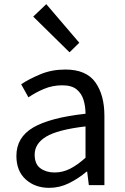

<svg xmlns="http://www.w3.org/2000/svg" viewBox="-20 -892 603 925"><path d="M217 13Q149 13 104 -27.5Q59 -68 59 -141Q59 -230 139.5 -277.5Q220 -325 392 -344Q392 -379 382.5 -410.5Q373 -442 349 -461.5Q325 -481 280 -481Q233 -481 191.5 -463.5Q150 -446 117 -423L82 -486Q119 -511 174 -534Q229 -557 295 -557Q395 -557 439 -496Q483 -435 483 -334V0H408L400 -65H397Q358 -32 312.5 -9.5Q267 13 217 13ZM243 -61Q282 -61 317.5 -79Q353 -97 392 -132V-283Q257 -267 202 -233.5Q147 -200 147 -147Q147 -101 175 -81Q203 -61 243 -61ZM315 -640 140 -812 203 -872 362 -686Z"/></svg>

Font: Gothic Nguyen
Style: Regular
Weight: 400
Designer: MORI Takayuki
Version: Version 1.220;July 21, 2023;FontCreator 14.0.0.2814 64-bit